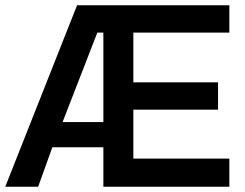

<svg xmlns="http://www.w3.org/2000/svg" viewBox="-30 -710 932 730"><path d="M208 -246 340 -586H363V-246ZM-10 0H115L169 -150H363V0H842V-107H477V-293H799V-397H477V-586H842V-690H263Z"/></svg>

Font: FREAK Grotesk
Style: Bold
Weight: 700
Designer: La Scuola Open Source
Foundry: La Scuola Open Source
Version: Version 1.000;PS 1.0;hotconv 1.0.72;makeotf.lib2.5.5900